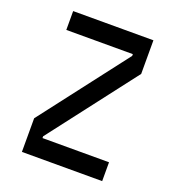

<svg xmlns="http://www.w3.org/2000/svg" viewBox="-143 -913 936 1025"><g transform="rotate(20 325.0 -400.0)"><path d="M97 0V-191L475 -683V-693H97V-800H553V-609L175 -117V-107H553V0Z"/></g></svg>

Font: Martian Mono SemiCondensed
Style: Regular
Weight: 400
Width: 4
Designer: Roman Shamin
Foundry: Evil Martians
Version: Version 1.000